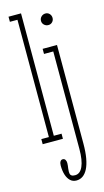

<svg xmlns="http://www.w3.org/2000/svg" viewBox="-149 -796 593 1091"><g transform="rotate(-15 148.0 -250.5)"><path d="M24.5 0V-30H69V-720H24.5V-750H98V-30H143.5V0ZM157.5 249Q136 249 121.5 235.5Q107 222 99.5 198.5Q92 175 92 144.5Q92 129.5 97.2 120.8Q102.5 112 112 112Q122 112 127 120Q132 128 132 139Q132 147 131 155Q130 163 128.8 171.5Q127.5 180 127.5 190Q127.5 203.5 132.5 209.5Q137.5 215.5 144.5 216.8Q151.5 218 157.5 218Q187 218 203 182.2Q219 146.5 219 80V-493.5H164.5V-523.5H249V55.5Q249 105.5 242.5 142Q236 178.5 223.8 202.2Q211.5 226 194.8 237.5Q178 249 157.5 249ZM232 -645.5Q217 -645.5 206.8 -655.2Q196.5 -665 196.5 -679Q196.5 -693.5 206.8 -703.5Q217 -713.5 232 -713.5Q245.5 -713.5 255 -703.5Q264.5 -693.5 264.5 -679Q264.5 -665 255 -655.2Q245.5 -645.5 232 -645.5Z"/></g></svg>

Font: Imbue Thin 10pt Thin
Style: Regular
Weight: 250
Version: Version 1.102